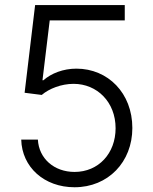

<svg xmlns="http://www.w3.org/2000/svg" viewBox="-20 -748 620 777"><path d="M281.7 9.8C417.5 9.8 515.6 -92.3 515.6 -230C515.6 -371.1 417 -470.2 289.1 -470.2C235.8 -470.2 187.5 -451.2 155.8 -423.3H151.9L181.2 -665.5H484.9V-727.5H122.1L79.6 -372.6L148.9 -363.8C179.2 -389.6 228.5 -408.7 277.8 -408.7C373 -408.7 447.8 -335 447.8 -229C447.8 -127.4 378.9 -52.2 281.7 -52.2C199.2 -52.2 137.2 -106.4 133.3 -183.1H65.9C68.8 -71.3 159.2 9.8 281.7 9.8Z"/></svg>

Font: Raveo Light
Style: Regular
Weight: 300
Designer: Jakub Foglar, Rasmus Andersson (Inter)
Foundry: Jakubfoglar.com
Version: Version 1.100;Glyphs 3.2.3 (3260)